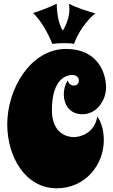

<svg xmlns="http://www.w3.org/2000/svg" viewBox="-20 -987 605 1032"><path d="M550 -517C550 -593 507 -724 335 -724C145 -724 19 -510 19 -319C19 -146 115 25 285 25C439 25 538 -101 538 -234C538 -282 526 -329 503 -361C488 -270 411 -250 377 -250C338 -250 259 -272 259 -395C259 -574 347 -584 368 -584C394 -584 404 -567 404 -554C404 -540 396 -527 375 -527C375 -527 352 -527 344 -554C330 -534 323 -507 323 -480C323 -426 353 -373 423 -373C502 -373 550 -450 550 -517ZM492 -915C445 -929 394 -944 351 -967C352 -957 353 -947 353 -937C353 -897 338 -857 318 -822C293 -860 285 -922 285 -967C244 -948 201 -930 158 -917C201 -876 240 -806 261 -751C282 -754 303 -755 325 -755C342 -755 361 -755 378 -751C398 -810 444 -876 492 -915Z"/></svg>

Font: Spicy Rice
Style: Regular
Weight: 400
Designer: Astigmatic (AOETI)
Foundry: Astigmatic (AOETI)
Version: Version 1.000